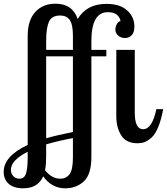

<svg xmlns="http://www.w3.org/2000/svg" viewBox="-104 -770 904 1040"><path d="M-84 161Q-84 76 46 15V-576Q46 -660 87 -705Q128 -750 197 -750Q288 -750 317 -667Q365 -749 473 -749Q546 -749 585 -713.5Q624 -678 624 -626Q624 -594 609 -579Q594 -564 573 -564Q552 -564 536.5 -577Q521 -590 521 -610Q521 -625 529 -639.5Q537 -654 549 -656Q539 -704 480 -704Q391 -704 391 -548V-500H472V-465H391V80Q391 175 350 212.5Q309 250 250 250Q176 250 130 185Q101 250 22 250Q-30 250 -57 225.5Q-84 201 -84 161ZM-45 150Q-45 170 -32 184Q-19 198 1 198Q28 198 37 169.5Q46 141 46 82V52Q-45 98 -45 150ZM140 152Q176 198 223 198Q254 198 272.5 174Q291 150 291 82V-22Q215 -8 146 12V80Q146 122 140 152ZM146 -21Q205 -38 291 -55V-465H146ZM146 -500H291V-576Q291 -637 274 -661.5Q257 -686 222 -686Q176 -686 161 -652Q146 -618 146 -548ZM526 -139V-500H626V-160Q626 -70 671 -70Q720 -70 743 -179H780Q769 -120 752.5 -80.5Q736 -41 715.5 -23.5Q695 -6 678 0Q661 6 641 6Q579 6 552.5 -37Q526 -80 526 -139Z"/></svg>

Font: Lobster Two
Style: Regular
Weight: 400
Designer: Pablo Impallari
Foundry: Pablo Impallari. www.impallari.com
Version: Version 1.006